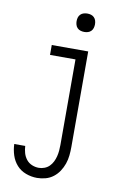

<svg xmlns="http://www.w3.org/2000/svg" viewBox="-102 -796 704 1069"><g transform="rotate(10 250.0 -262.0)"><path d="M185 213Q209 213 233 206.5Q257 200 276.5 185Q296 170 309.5 149.5Q323 129 331 106Q339 83 341.5 58.5Q344 34 344 10V-530H138V-474H282V10Q282 26 280.5 42.5Q279 59 275 75Q271 91 263.5 106Q256 121 244.5 132.5Q233 144 217 150Q201 156 185 156Q165 156 146 148Q127 140 114.5 124Q102 108 96.5 88.5Q91 69 90 49H28Q29 81 39 112Q49 143 70 166.5Q91 190 122 201.5Q153 213 185 213ZM303 -633Q314 -633 324 -636Q334 -639 341.5 -646.5Q349 -654 352 -664.5Q355 -675 355 -685Q355 -696 352 -706Q349 -716 341.5 -723.5Q334 -731 324 -734Q314 -737 303 -737Q293 -737 282.5 -734Q272 -731 264.5 -723.5Q257 -716 254 -706Q251 -696 251 -685Q251 -675 254 -664.5Q257 -654 264.5 -646.5Q272 -639 282.5 -636Q293 -633 303 -633Z"/></g></svg>

Font: Iosevka SS09 Light
Style: Regular
Weight: 300
Monospace: yes
Designer: Belleve Invis
Foundry: Belleve Invis
Version: Version 5.2.1; ttfautohint (v1.8.3)